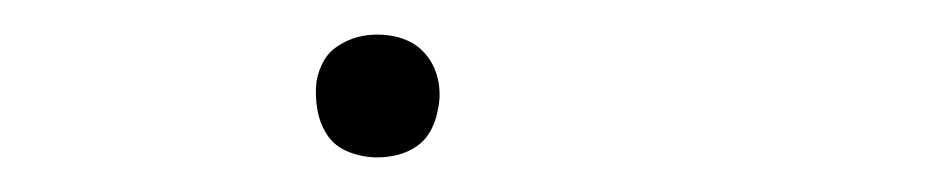

<svg xmlns="http://www.w3.org/2000/svg" viewBox="-20 -83 540 111"><path d="M198 8Q190 8 182 5Q174 2 169.5 -4.5Q165 -11 163.5 -19.5Q162 -28 163 -36Q164 -42 167 -47.5Q170 -53 175.5 -56.5Q181 -60 186.5 -61.5Q192 -63 198 -63Q207 -63 214.5 -60Q222 -57 227 -50.5Q232 -44 233.5 -35.5Q235 -27 233 -19Q232 -13 229 -7.5Q226 -2 221 1.5Q216 5 210 6.5Q204 8 198 8Z"/></svg>

Font: Iosevka Slab Thin
Style: Italic
Weight: 100
Italic angle: -9°
Monospace: yes
Designer: Belleve Invis
Foundry: Belleve Invis
Version: Version 11.1.1; ttfautohint (v1.8.3)